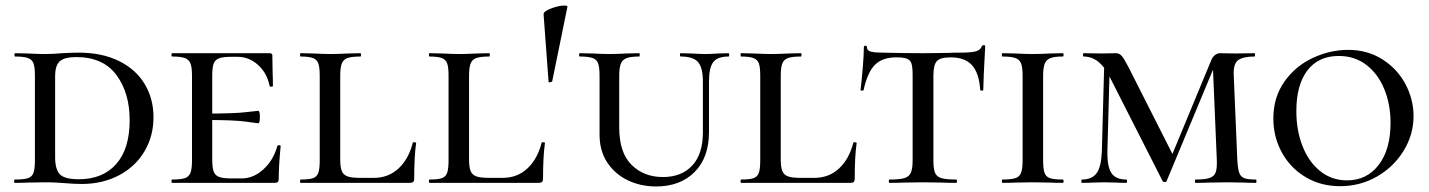

<svg xmlns="http://www.w3.org/2000/svg" viewBox="-20 -660 5156 693"><path d="M213 1Q201 0 183 -1Q165 -2 142 -2L80 -1Q63 0 33 0Q31 0 31 -6Q31 -12 33 -12Q66 -12 81 -17Q96 -22 101 -36.5Q106 -51 106 -81V-387Q106 -417 101 -431Q96 -445 81 -450.5Q66 -456 35 -456Q32 -456 32 -462Q32 -468 35 -468L80 -467Q118 -465 142 -465Q173 -465 204 -468Q244 -470 264 -470Q348 -470 409 -440Q470 -410 502 -357Q534 -304 534 -237Q534 -168 501 -113Q468 -58 409 -27Q350 4 275 4Q248 4 213 1ZM448 -226Q448 -325 400 -389.5Q352 -454 255 -454Q213 -454 196 -439Q179 -424 179 -385V-92Q179 -49 196 -31Q213 -13 264 -13Q351 -13 399.5 -68Q448 -123 448 -226Z M601 -12Q633 -12 647.5 -17Q662 -22 667.5 -36.5Q673 -51 673 -81V-387Q673 -417 667.5 -431Q662 -445 647 -450.5Q632 -456 601 -456Q599 -456 599 -462Q599 -468 601 -468H953Q963 -468 963 -460L964 -398Q965 -379 965 -350Q965 -347 959 -347Q953 -347 953 -350Q944 -396 911.5 -425.5Q879 -455 837 -455H815Q785 -455 770.5 -449.5Q756 -444 751 -430Q746 -416 746 -386V-85Q746 -56 751 -41.5Q756 -27 770.5 -21.5Q785 -16 815 -16H852Q895 -16 931 -49Q967 -82 981 -133Q982 -136 987.5 -136Q993 -136 993 -133Q986 -61 986 -15Q986 -7 983 -3.5Q980 0 971 0H601Q599 0 599 -6Q599 -12 601 -12ZM715 -227V-250Q825 -250 866 -255Q907 -260 912 -260Q918 -260 918 -238Q918 -215 912 -215Q908 -215 867 -221Q826 -227 715 -227Z M1280 -18H1329Q1382 -18 1418.5 -52Q1455 -86 1470 -145Q1470 -147 1476 -146.5Q1482 -146 1482 -144Q1475 -96 1475 -15Q1475 -7 1471.5 -3.5Q1468 0 1459 0H1065Q1063 0 1063 -6Q1063 -12 1065 -12Q1096 -12 1110 -17Q1124 -22 1129 -36.5Q1134 -51 1134 -81V-387Q1134 -417 1129 -431Q1124 -445 1109.5 -450.5Q1095 -456 1065 -456Q1063 -456 1063 -462Q1063 -468 1065 -468L1111 -467Q1151 -465 1173 -465Q1197 -465 1237 -467L1281 -468Q1283 -468 1283 -462Q1283 -456 1281 -456Q1249 -456 1234 -450.5Q1219 -445 1213.5 -430.5Q1208 -416 1208 -386V-85Q1208 -57 1213.5 -43Q1219 -29 1234 -23.5Q1249 -18 1280 -18Z M1745 -18H1794Q1847 -18 1883.5 -52Q1920 -86 1935 -145Q1935 -147 1941 -146.5Q1947 -146 1947 -144Q1940 -96 1940 -15Q1940 -7 1936.5 -3.5Q1933 0 1924 0H1530Q1528 0 1528 -6Q1528 -12 1530 -12Q1561 -12 1575 -17Q1589 -22 1594 -36.5Q1599 -51 1599 -81V-387Q1599 -417 1594 -431Q1589 -445 1574.5 -450.5Q1560 -456 1530 -456Q1528 -456 1528 -462Q1528 -468 1530 -468L1576 -467Q1616 -465 1638 -465Q1662 -465 1702 -467L1746 -468Q1748 -468 1748 -462Q1748 -456 1746 -456Q1714 -456 1699 -450.5Q1684 -445 1678.5 -430.5Q1673 -416 1673 -386V-85Q1673 -57 1678.5 -43Q1684 -29 1699 -23.5Q1714 -18 1745 -18Z M2017 -640Q2029 -640 2028 -635L1973 -366Q1971 -364 1965.5 -363Q1960 -362 1960 -365L1942 -608Q1941 -619 1969 -629.5Q1997 -640 2017 -640Z M2437 -456Q2434 -456 2434 -462Q2434 -468 2437 -468L2476 -467Q2508 -465 2527 -465Q2542 -465 2572 -467L2610 -468Q2612 -468 2612 -462Q2612 -456 2610 -456Q2570 -456 2554.5 -436Q2539 -416 2539 -365V-184Q2539 -91 2487 -39Q2435 13 2348 13Q2292 13 2245.5 -9.5Q2199 -32 2171.5 -74Q2144 -116 2144 -174V-387Q2144 -417 2139 -431Q2134 -445 2119 -450.5Q2104 -456 2073 -456Q2070 -456 2070 -462Q2070 -468 2073 -468L2119 -467Q2155 -465 2178 -465Q2204 -465 2242 -467L2287 -468Q2289 -468 2289 -462Q2289 -456 2287 -456Q2256 -456 2241 -450Q2226 -444 2220.5 -429.5Q2215 -415 2215 -385V-200Q2215 -109 2259.5 -65Q2304 -21 2373 -21Q2440 -21 2478.5 -62.5Q2517 -104 2517 -182V-365Q2517 -416 2499.5 -436Q2482 -456 2437 -456Z M2870 -18H2919Q2972 -18 3008.5 -52Q3045 -86 3060 -145Q3060 -147 3066 -146.5Q3072 -146 3072 -144Q3065 -96 3065 -15Q3065 -7 3061.5 -3.5Q3058 0 3049 0H2655Q2653 0 2653 -6Q2653 -12 2655 -12Q2686 -12 2700 -17Q2714 -22 2719 -36.5Q2724 -51 2724 -81V-387Q2724 -417 2719 -431Q2714 -445 2699.5 -450.5Q2685 -456 2655 -456Q2653 -456 2653 -462Q2653 -468 2655 -468L2701 -467Q2741 -465 2763 -465Q2787 -465 2827 -467L2871 -468Q2873 -468 2873 -462Q2873 -456 2871 -456Q2839 -456 2824 -450.5Q2809 -445 2803.5 -430.5Q2798 -416 2798 -386V-85Q2798 -57 2803.5 -43Q2809 -29 2824 -23.5Q2839 -18 2870 -18Z M3097 -335Q3097 -333 3091.5 -333Q3086 -333 3086 -335Q3090 -366 3094 -415Q3098 -464 3098 -490Q3098 -495 3103.5 -495Q3109 -495 3109 -490Q3109 -477 3124 -473.5Q3139 -470 3162 -470Q3248 -468 3313 -468L3400 -469Q3417 -470 3446 -470Q3484 -470 3501.5 -474.5Q3519 -479 3524 -494Q3526 -497 3531 -497Q3536 -497 3536 -494Q3529 -365 3529 -335Q3529 -333 3523.5 -333Q3518 -333 3518 -335Q3514 -396 3488.5 -424.5Q3463 -453 3411 -453Q3374 -453 3361.5 -439.5Q3349 -426 3349 -387V-81Q3349 -50 3355 -36Q3361 -22 3378 -17Q3395 -12 3432 -12Q3434 -12 3434 -6Q3434 0 3432 0Q3399 0 3381 -1L3311 -2L3242 -1Q3223 0 3190 0Q3188 0 3188 -6Q3188 -12 3190 -12Q3227 -12 3244 -17Q3261 -22 3267.5 -36.5Q3274 -51 3274 -81V-389Q3274 -417 3270 -430Q3266 -443 3254 -448Q3242 -453 3215 -453Q3165 -453 3138 -426Q3111 -399 3097 -335Z M3816 -12Q3819 -12 3819 -6Q3819 0 3816 0Q3787 0 3771 -1L3707 -2L3645 -1Q3628 0 3598 0Q3596 0 3596 -6Q3596 -12 3598 -12Q3630 -12 3645 -17Q3660 -22 3665.5 -36.5Q3671 -51 3671 -81V-387Q3671 -417 3665.5 -431Q3660 -445 3645 -450.5Q3630 -456 3598 -456Q3596 -456 3596 -462Q3596 -468 3598 -468L3645 -467Q3683 -465 3707 -465Q3732 -465 3772 -467L3816 -468Q3819 -468 3819 -462Q3819 -456 3816 -456Q3785 -456 3770.5 -450Q3756 -444 3750.5 -429.5Q3745 -415 3745 -385V-81Q3745 -51 3750 -36.5Q3755 -22 3769.5 -17Q3784 -12 3816 -12Z M3966 -446 3986 -443 3977 -114Q3976 -59 3991.5 -35.5Q4007 -12 4045 -12Q4048 -12 4048 -6Q4048 0 4045 0Q4023 0 4011 -1L3966 -2L3922 -1Q3909 0 3885 0Q3883 0 3883 -6Q3883 -12 3885 -12Q3922 -12 3938.5 -35.5Q3955 -59 3957 -114ZM4513 0Q4485 0 4469 -1L4410 -2L4342 -1Q4325 0 4295 0Q4293 0 4293 -6Q4293 -12 4295 -12Q4329 -12 4345.5 -17.5Q4362 -23 4367.5 -37Q4373 -51 4372 -81L4357 -437L4378 -456L4191 -7Q4189 -3 4184 -3Q4178 -3 4176 -7L3984 -385Q3948 -456 3891 -456Q3889 -456 3889 -462Q3889 -468 3891 -468L3955 -467L4007 -468Q4020 -468 4028.5 -458.5Q4037 -449 4054 -416L4216 -96L4183 -35L4352 -443Q4356 -454 4365 -461Q4374 -468 4383 -468L4438 -467L4508 -468Q4510 -468 4510 -462Q4510 -456 4508 -456Q4466 -456 4448.5 -442.5Q4431 -429 4433 -389L4446 -81Q4448 -50 4453 -36Q4458 -22 4471 -17Q4484 -12 4513 -12Q4515 -12 4515 -6Q4515 0 4513 0Z M4576 -232Q4576 -309 4616 -365.5Q4656 -422 4718.5 -451Q4781 -480 4846 -480Q4916 -480 4970 -445.5Q5024 -411 5053 -356Q5082 -301 5082 -241Q5082 -174 5046 -115.5Q5010 -57 4949.5 -22.5Q4889 12 4817 12Q4747 12 4692 -21Q4637 -54 4606.5 -110Q4576 -166 4576 -232ZM4999 -217Q4999 -283 4976.5 -338Q4954 -393 4912 -425.5Q4870 -458 4812 -458Q4739 -458 4699 -406Q4659 -354 4659 -259Q4659 -189 4681.5 -132Q4704 -75 4745.5 -42Q4787 -9 4842 -9Q4913 -9 4956 -64.5Q4999 -120 4999 -217Z"/></svg>

Font: Cormorant SC Medium
Style: Regular
Weight: 500
Designer: Christian Thalmann (Catharsis Fonts)
Foundry: Catharsis Fonts
Version: Version 4.000